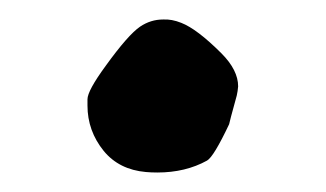

<svg xmlns="http://www.w3.org/2000/svg" viewBox="-20 -243 333 196"><path d="M69.3 -141.6Q69.3 -150.4 87.9 -175.8Q110.8 -207.5 123 -215.8Q133.8 -223.1 146.5 -223.1Q155.3 -223.6 165 -219.7Q181.2 -213.4 206.1 -188.5Q223.1 -171.4 223.1 -154.8Q222.7 -149.9 221.7 -145.5Q213.9 -117.2 213.9 -116.2Q198.2 -83 191.4 -79.1Q169.4 -66.9 140.6 -66.9Q134.3 -66.9 128.9 -67.4Q101.6 -69.8 85.9 -88.9Q69.3 -109.4 69.3 -135.3Q69.3 -136.7 69.3 -138.2Q69.3 -138.7 69.3 -141.6Z"/></svg>

Font: LaylaThuluth
Style: Regular
Weight: 400
Version: Version 2.0